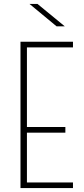

<svg xmlns="http://www.w3.org/2000/svg" viewBox="-20 -964 429 984"><path d="M85 -750H354V-721H118V-313H315V-284H118V-29H354V0H85ZM131 -944H172L312 -829H270Z"/></svg>

Font: Poiret One
Style: Regular
Weight: 400
Designer: Denis Masharov
Foundry: Denis Masharov
Version: Version 1.001